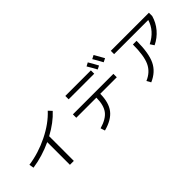

<svg xmlns="http://www.w3.org/2000/svg" viewBox="93 -1806 2815 2815"><g transform="rotate(-45 1500.0 -398.5)"><path d="M96.7 -375Q311.5 -405.3 516.1 -506.3Q720.7 -607.4 847.7 -746.1L897.5 -692.4Q781.2 -565.4 597.7 -466.8V44.9H516.6V-425.8Q317.4 -333 109.4 -302.7Z M1709 -802.7 1763.7 -832Q1804.7 -764.6 1847.7 -682.6L1793 -655.3Q1756.8 -723.6 1709 -802.7ZM1843.8 -819.3 1900.4 -848.6Q1940.4 -781.2 1986.3 -696.3L1929.7 -668Q1885.7 -751 1843.8 -819.3ZM1182.6 -647.5V-716.8H1712.9V-647.5ZM1070.3 -447.3H1910.2V-377H1567.4Q1566.4 -196.3 1488.3 -95.2Q1410.2 5.9 1235.4 52.7L1212.9 -15.6Q1363.3 -58.6 1424.8 -140.1Q1486.3 -221.7 1487.3 -377H1070.3Z M2122.1 -644.5V-712.9H2912.1V-644.5Q2881.8 -537.1 2809.6 -451.7Q2737.3 -366.2 2633.8 -316.4L2593.8 -377.9Q2776.4 -468.8 2830.1 -644.5ZM2417 -549.8H2493.2Q2493.2 -293.9 2430.2 -163.1Q2367.2 -32.2 2214.8 33.2L2178.7 -31.2Q2309.6 -85.9 2363.3 -201.7Q2417 -317.4 2417 -549.8Z"/></g></svg>

Font: Mgen+ 1c regular
Style: Regular
Weight: 400
Designer: [Source Han Sans]
Ryoko NISHIZUKA  (kana & ideographs); Paul D. Hunt (Latin, Greek & Cyrillic); Wenlong ZHANG  (bopomofo
Version: Version 1.059.20150602